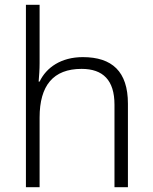

<svg xmlns="http://www.w3.org/2000/svg" viewBox="-20 -780 636 800"><path d="M145 -517V-760H88V0H145V-290C145 -424 202 -493 320 -493C409 -493 457 -446 457 -344V0H513V-348C513 -482 447 -542 325 -542C235 -542 173 -499 145 -440H141C143 -465 145 -489 145 -517Z"/></svg>

Font: Noto Sans Meetei Mayek Light
Style: Regular
Weight: 300
Designer: Monotype Design Team and Neelakash Kshetrimayum
Foundry: Monotype Imaging Inc.
Version: Version 2.002